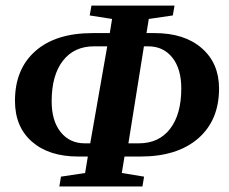

<svg xmlns="http://www.w3.org/2000/svg" viewBox="-20 -675 829 695"><path d="M482.9 -156.2Q555.2 -156.2 595.7 -208.7Q636.2 -261.2 636.2 -355Q636.2 -425.8 603.8 -466.6Q571.3 -507.3 516.6 -507.3H501L444.8 -156.2ZM320.3 -507.3Q248 -507.3 207.5 -454.8Q167 -402.3 167 -308.6Q167 -237.3 199.7 -196.8Q232.4 -156.2 286.6 -156.2H306.6L368.2 -507.3ZM297.9 -108.4H263.2Q157.2 -108.4 95.7 -162.1Q34.2 -215.8 34.2 -310.1Q34.2 -424.8 107.9 -490Q181.6 -555.2 314.5 -555.2H377.4L385.7 -606.4L304.7 -619.1L311 -654.8H611.8L605.5 -619.1L518.6 -606.4L510.3 -555.2H540Q647.5 -555.2 710.2 -500.7Q772.9 -446.3 772.9 -354.5Q772.9 -239.7 697.5 -174.1Q622.1 -108.4 488.8 -108.4H430.7L420.9 -48.8L501.5 -35.6L495.6 0H194.8L200.7 -35.6L288.1 -48.8Z"/></svg>

Font: Tinos
Style: Bold Italic
Weight: 700
Italic angle: -16.333°
Designer: Steve Matteson
Foundry: Monotype Imaging Inc.
Version: Version 1.23